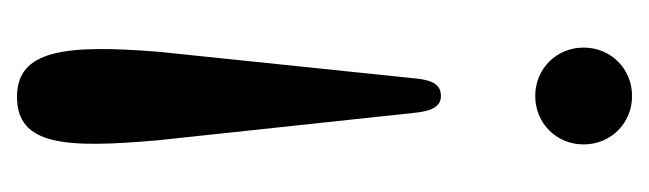

<svg xmlns="http://www.w3.org/2000/svg" viewBox="-289 -299 764 226"><g transform="rotate(90 93.0 -186.0)"><path d="M93 -323C80 -323 74 -314 72 -290L41 9C32 120 39 176 94 176C151 176 155 120 145 9L113 -290C111 -313 105 -323 93 -323ZM36 -491C36 -459 61 -434 93 -434C125 -434 150 -459 150 -491C150 -523 125 -548 93 -548C61 -548 36 -523 36 -491Z"/></g></svg>

Font: RL Madena
Style: Regular
Weight: 400
Designer: I Kadek Wantara Putra
Foundry: Roughlines ID
Version: Version 1.000;Glyphs 3.1.2 (3151)